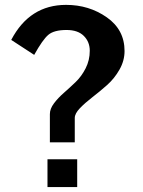

<svg xmlns="http://www.w3.org/2000/svg" viewBox="-20 -756 579 776"><path d="M483.4 -549.8Q483.4 -510.7 462.9 -474.6Q442.4 -438.5 412.6 -412.1Q382.8 -385.7 353 -362.8Q323.2 -339.8 302.7 -318.4Q282.2 -296.9 282.2 -279.3V-180.7H181.6V-294.9Q181.6 -316.4 198.2 -338.4Q214.8 -360.4 238.3 -380.9Q261.7 -401.4 285.6 -424.3Q309.6 -447.3 326.2 -480Q342.8 -512.7 342.8 -550.8Q342.8 -586.9 318.8 -610.8Q294.9 -634.8 249 -634.8Q198.2 -634.8 175.3 -615.2Q152.3 -595.7 118.2 -534.2L25.4 -594.7Q99.6 -736.3 247.1 -736.3Q339.8 -736.3 411.6 -686Q483.4 -635.7 483.4 -549.8ZM292 0H171.9V-112.3H292Z"/></svg>

Font: FreeUniversal
Style: Bold
Weight: 700
Version: Version 1.001 March 22, 2017